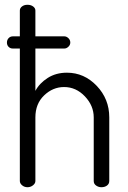

<svg xmlns="http://www.w3.org/2000/svg" viewBox="-20 -783 536 803"><path d="M9 -605C9 -597.7 11.3 -591.7 16 -587C20.7 -582.3 26.7 -580 34 -580H63V-26C63 -19.3 66.2 -13.3 72.5 -8C78.8 -2.7 86.3 0 95 0C103.7 0 111.3 -2.7 118 -8C124.7 -13.3 128 -19.3 128 -26V-292C128 -330 140.2 -360.7 164.5 -384C188.8 -407.3 216.7 -419 248 -419C281.3 -419 310.3 -406 335 -380C359.7 -354 372 -324.7 372 -292V-26C372 -18 375.3 -11.7 382 -7C388.7 -2.3 396 0 404 0C413.3 0 421.2 -2.3 427.5 -7C433.8 -11.7 437 -18 437 -26V-292C437 -343.3 419.5 -387.3 384.5 -424C349.5 -460.7 308 -479 260 -479C229.3 -479 202.5 -471.7 179.5 -457C156.5 -442.3 139.3 -424.3 128 -403V-580H249C255 -580 260.7 -582.5 266 -587.5C271.3 -592.5 274 -598.3 274 -605C274 -612.3 271.3 -618.5 266 -623.5C260.7 -628.5 255 -631 249 -631H128V-739C128 -745.7 124.8 -751.3 118.5 -756C112.2 -760.7 104.3 -763 95 -763C85.7 -763 78 -760.7 72 -756C66 -751.3 63 -745.7 63 -739V-631H34C26.7 -631 20.7 -628.5 16 -623.5C11.3 -618.5 9 -612.3 9 -605Z"/></svg>

Font: Terminal Dosis
Style: Book
Weight: 400
Designer: EdgarTolentino, PabloImpallari, IginoMarini
Foundry: EdgarTolentino, PabloImpallari, IginoMarini
Version: Version 1.006